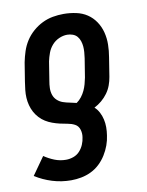

<svg xmlns="http://www.w3.org/2000/svg" viewBox="-85 -599 669 873"><g transform="rotate(-10 250.0 -162.5)"><path d="M173 213Q128 213 86 200Q44 187 8 164L66 82Q88 97 113 107Q138 117 166 117Q183 117 200 111Q217 105 229 92Q241 79 248 62.5Q255 46 257 29Q260 11 254.5 -6.5Q249 -24 234 -32Q219 -40 201 -43Q183 -46 166 -50Q149 -54 132.5 -60Q116 -66 101.5 -75Q87 -84 75 -97Q63 -110 55 -125Q47 -140 42.5 -157Q38 -174 37 -191.5Q36 -209 38 -227.5Q40 -246 43 -265L57 -352Q62 -377 70 -401.5Q78 -426 92 -448Q106 -470 126.5 -488Q147 -506 170.5 -517.5Q194 -529 219 -533.5Q244 -538 269 -538Q298 -538 326.5 -532Q355 -526 377.5 -511Q400 -496 415.5 -473Q431 -450 438 -422.5Q445 -395 444.5 -366Q444 -337 439 -308L425 -220Q422 -201 415 -182Q408 -163 396 -146.5Q384 -130 368 -116.5Q352 -103 334 -94Q347 -82 355 -66.5Q363 -51 367 -33.5Q371 -16 371 2.5Q371 21 368 40Q365 63 357 85Q349 107 336 128Q323 149 305 166Q287 183 265 193.5Q243 204 219.5 208.5Q196 213 173 213ZM258 -129Q271 -138 281 -151Q291 -164 297.5 -178Q304 -192 308 -206.5Q312 -221 315 -236L329 -323Q331 -337 332 -350.5Q333 -364 332 -376.5Q331 -389 327 -401.5Q323 -414 315 -423.5Q307 -433 294.5 -437.5Q282 -442 269 -442Q250 -442 231 -433.5Q212 -425 198.5 -409.5Q185 -394 178 -375Q171 -356 167 -337L153 -249Q150 -233 149.5 -216.5Q149 -200 154 -185Q159 -170 170.5 -159.5Q182 -149 196.5 -144Q211 -139 227 -136Q243 -133 258 -129Z"/></g></svg>

Font: Iosevka Slab
Style: Bold Italic
Weight: 700
Italic angle: -9°
Monospace: yes
Designer: Belleve Invis
Foundry: Belleve Invis
Version: Version 11.1.0; ttfautohint (v1.8.3)